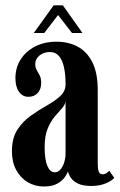

<svg xmlns="http://www.w3.org/2000/svg" viewBox="-20 -685 446 716"><path d="M143.5 10.5Q111 10.5 84 -5.2Q57 -21 40.8 -50.5Q24.5 -80 24.5 -121.5Q24.5 -170 44.8 -201.2Q65 -232.5 94.8 -253.5Q124.5 -274.5 154.2 -291.2Q184 -308 204.2 -326.2Q224.5 -344.5 224.5 -371Q224.5 -407.5 218.5 -434.5Q212.5 -461.5 199.8 -476.2Q187 -491 166 -491Q142.5 -491 127 -477.8Q111.5 -464.5 111.5 -446Q111.5 -433 117 -423.5Q122.5 -414 128 -403.8Q133.5 -393.5 133.5 -376Q133.5 -352 120.5 -338Q107.5 -324 86 -324Q64 -324 50.8 -342.8Q37.5 -361.5 37.5 -393.5Q37.5 -432.5 57 -463.2Q76.5 -494 111.2 -511.8Q146 -529.5 190.5 -529.5Q235 -529.5 269.5 -511.2Q304 -493 324.2 -453.2Q344.5 -413.5 344.5 -348.5V-77.5Q344.5 -52.5 348.8 -43.8Q353 -35 362.5 -35Q371 -35 377.5 -39.8Q384 -44.5 387.5 -48L406 -22Q398.5 -11.5 375.2 -1.5Q352 8.5 320.5 8.5Q290 8.5 271.8 0Q253.5 -8.5 244.8 -21.2Q236 -34 233.5 -46Q231.5 -38.5 222.2 -25Q213 -11.5 194.2 -0.5Q175.5 10.5 143.5 10.5ZM184 -42.5Q196.5 -42.5 205.5 -53Q214.5 -63.5 219.5 -79.8Q224.5 -96 224.5 -112.5V-307.5Q222.5 -293.5 210.5 -280.5Q198.5 -267.5 183.8 -250Q169 -232.5 157.8 -205.5Q146.5 -178.5 146.5 -136.5Q146.5 -90.5 156.5 -66.5Q166.5 -42.5 184 -42.5ZM106 -562 180 -665H214.5L287.5 -562H248.5L196.5 -629L145 -562Z"/></svg>

Font: Imbue 24pt
Style: Bold
Weight: 700
Designer: Tyler Finck
Foundry: Etcetera Type Company
Version: Version 1.102